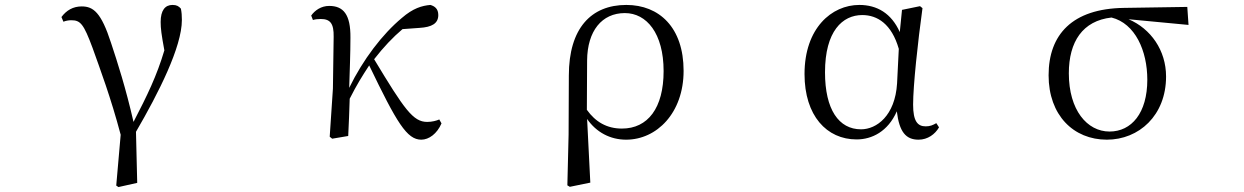

<svg xmlns="http://www.w3.org/2000/svg" viewBox="-20 -551 5040 778"><path d="M451 201 460 207 536 190 531 -17C623 -175 717 -361 717 -470C717 -488 716 -501 713 -516C704 -526 696 -531 679 -531C649 -531 631 -509 631 -462C631 -436 634 -412 646 -347C615 -243 577 -165 521 -57C490 -193 456 -299 430 -377C390 -501 358 -525 311 -525C276 -525 249 -509 229 -482L237 -463C247 -467 258 -469 269 -469C306 -469 319 -454 355 -357C386 -270 429 -156 469 -5Z M1687 15C1718 15 1751 -9 1769 -51L1760 -67C1749 -62 1731 -57 1711 -57C1654 -57 1619 -107 1496 -311C1534 -360 1572 -400 1611 -433L1680 -438C1730 -441 1756 -456 1756 -490C1756 -516 1741 -526 1724 -531C1690 -528 1654 -518 1608 -478C1530 -413 1451 -310 1395 -195C1397 -264 1400 -334 1400 -398C1401 -493 1371 -527 1314 -527C1281 -527 1256 -509 1241 -488L1248 -470C1258 -473 1269 -474 1280 -474C1318 -474 1333 -456 1332 -402L1329 -192L1316 3L1326 11L1391 0C1394 -51 1395 -100 1397 -151C1427 -210 1446 -240 1476 -286C1588 -53 1629 15 1687 15Z M2279 200 2289 206 2372 189 2359 -69C2396 -15 2453 15 2517 15C2641 15 2750 -93 2750 -264C2750 -440 2651 -531 2518 -531C2375 -531 2285 -436 2285 -245L2284 -6ZM2358 -106 2359 -306C2360 -426 2419 -498 2512 -498C2600 -498 2669 -416 2669 -263C2669 -113 2605 -30 2500 -30C2439 -30 2393 -57 2358 -106Z M3451 14C3513 14 3578 -18 3614 -100C3624 -16 3651 15 3702 15C3739 15 3769 -7 3785 -35L3774 -52C3760 -44 3749 -39 3731 -39C3698 -39 3680 -60 3680 -127C3680 -204 3699 -380 3718 -518L3708 -526L3635 -511L3626 -421C3592 -497 3534 -531 3462 -531C3350 -531 3240 -437 3240 -251C3240 -82 3330 14 3451 14ZM3622 -353 3615 -213C3607 -82 3532 -27 3469 -27C3379 -27 3323 -107 3323 -258C3323 -425 3394 -490 3474 -490C3535 -490 3593 -454 3622 -353Z M4465 15C4595 15 4705 -83 4705 -241C4705 -347 4643 -435 4553 -473L4796 -450L4791 -523L4534 -519C4325 -516 4229 -411 4229 -246C4229 -84 4330 15 4465 15ZM4484 -480C4580 -456 4629 -345 4629 -228C4629 -93 4565 -18 4476 -18C4385 -18 4311 -105 4311 -254C4311 -382 4367 -467 4484 -480Z"/></svg>

Font: Harano Aji Mincho CN
Style: Regular
Weight: 400
Foundry: Masamichi Hosoda
Version: HaranoAjiMinchoCN-Regular version 20230610;ttx 4.39.4